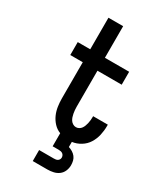

<svg xmlns="http://www.w3.org/2000/svg" viewBox="-233 -823 965 1132"><g transform="rotate(30 250.0 -257.5)"><path d="M191 220V145H291Q298 145 304.5 144Q311 143 316.5 139.5Q322 136 325.5 130Q329 124 329 117Q329 110 326 103.5Q323 97 317.5 93Q312 89 305 87.5Q298 86 291 86H249V-3Q223 -13 204 -33.5Q185 -54 174 -79Q163 -104 159 -131.5Q155 -159 155 -186V-432H70V-520H155V-735H255V-520H420V-432H255V-186Q255 -175 256 -164Q257 -153 259 -142Q261 -131 264.5 -120.5Q268 -110 274 -101Q280 -92 290 -86Q300 -80 311 -80Q322 -80 331.5 -85.5Q341 -91 347 -99.5Q353 -108 356.5 -118Q360 -128 362.5 -138.5Q365 -149 366 -160Q367 -171 367 -181V-187H467V-177Q467 -146 460 -115Q453 -84 436.5 -57.5Q420 -31 392.5 -14Q365 3 334 7V42Q348 46 361 54Q374 62 383 73.5Q392 85 395.5 99.5Q399 114 399 129Q399 149 391 168Q383 187 367 199Q351 211 331 215.5Q311 220 291 220Z"/></g></svg>

Font: Iosevka Term Curly Semibold
Style: Regular
Weight: 600
Designer: Belleve Invis
Foundry: Belleve Invis
Version: Version 32.3.0